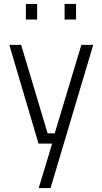

<svg xmlns="http://www.w3.org/2000/svg" viewBox="-20 -727 518 972"><path d="M244 0H175L27 -500H87L221 -52H257L392 -500H452L236 225H176ZM111 -707H168V-628H111ZM307 -707H365V-628H307Z"/></svg>

Font: Cairo Light
Style: Regular
Weight: 300
Designer: Mohamed Gaber, Accademia di Belle Arti di Urbino and others
Foundry: Kief Type Foundry, Accademia di Belle Arti di Urbino and others
Version: Version 3.011